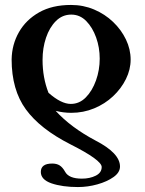

<svg xmlns="http://www.w3.org/2000/svg" viewBox="-20 -617 588 776"><path d="M295 139Q232 139 188 124Q145 109 145 78Q145 44 191 44Q209 44 221 51.5Q233 59 243 77Q258 105 311 105Q343 105 367 93Q391 81 391 58Q391 30 264 -34Q142 -96 84.5 -175Q27 -254 27 -377Q28 -437 56.5 -487Q85 -537 138 -567Q191 -597 267 -597Q317 -597 360.5 -578.5Q404 -560 437 -528.5Q470 -497 489 -457.5Q508 -418 508 -376Q508 -336 489 -297.5Q470 -259 437 -228Q404 -197 360.5 -179Q317 -161 268 -161Q236 -161 205 -169Q236 -135 276.5 -105Q317 -75 366 -49Q465 2 465 56Q465 80 439 98.5Q413 117 374 128Q335 139 295 139ZM266 -197Q301 -197 327 -223.5Q353 -250 368 -292Q383 -334 383 -380Q383 -425 368.5 -465.5Q354 -506 328.5 -532Q303 -558 268 -558Q232 -558 206 -532Q180 -506 166 -464.5Q152 -423 152 -375Q152 -303 176 -242Q227 -197 266 -197Z"/></svg>

Font: Junicode SmExp
Style: Bold
Weight: 700
Width: 6
Designer: Peter S. Baker
Version: Version 2.205; ttfautohint (v1.8.4)